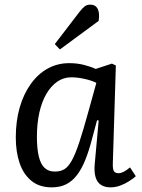

<svg xmlns="http://www.w3.org/2000/svg" viewBox="-20 -793 611 827"><path d="M466 -90Q465 -65 470.5 -56Q476 -47 491 -47Q501 -47 513.5 -53.5Q526 -60 540 -72L565 -34Q554 -24 536 -12.5Q518 -1 497.5 6.5Q477 14 456 14Q431 14 414.5 3Q398 -8 391.5 -30.5Q385 -53 388 -86L405 -274L398 -275L376 -193Q363 -143 347.5 -104.5Q332 -66 312 -39.5Q292 -13 265.5 0.5Q239 14 203 14Q150 14 115.5 -14Q81 -42 64.5 -90.5Q48 -139 48 -201Q48 -272 65 -330.5Q82 -389 113 -432Q144 -475 186 -498Q228 -521 278 -521Q313 -521 343.5 -513Q374 -505 392 -496L462 -519L479 -511ZM216 -54Q240 -54 257 -64Q274 -74 289.5 -102Q305 -130 322 -181.5Q339 -233 362 -317L395 -436Q376 -446 345 -453Q314 -460 287 -460Q254 -460 227 -441.5Q200 -423 180 -389Q160 -355 149.5 -308Q139 -261 139 -205Q139 -153 147 -119.5Q155 -86 172 -70Q189 -54 216 -54ZM324 -744Q336 -759 345.5 -766Q355 -773 369 -773Q391 -773 400.5 -755.5Q410 -738 405 -703L238 -580L216 -603Z"/></svg>

Font: Literata
Style: Italic
Weight: 400
Italic angle: -2°
Designer: Latin by Veronika Burian and Jose Scaglione. Greek by Irene Vlachou. Cyrillic by Vera Evstafieva
Foundry: TypeTogether
Version: Version 3.103;gftools[0.9.29]